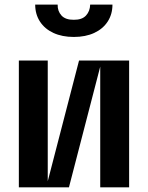

<svg xmlns="http://www.w3.org/2000/svg" viewBox="-20 -806 637 826"><path d="M61.1 -545.5H185.4V-26.3L320 -545.5H535.5V0H411.2V-519.5L276.6 0H61.1ZM463.8 -786.2Q463.8 -745 443.4 -713.4Q422.9 -681.8 385.5 -664.4Q348 -647 297.6 -647Q247.2 -647 209.7 -664.4Q172.2 -681.8 151.8 -713.4Q131.4 -745 131.4 -786.2H228Q227.3 -758.2 244.5 -739.3Q261.7 -720.5 297.6 -720.9Q332.7 -720.5 350 -739.2Q367.2 -757.8 367.9 -786.2Z"/></svg>

Font: Riot Sans
Style: Bold
Weight: 600
Designer: Rasmus Andersson
Foundry: rsms
Version: Version 4.001